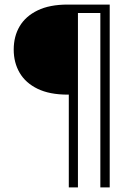

<svg xmlns="http://www.w3.org/2000/svg" viewBox="-20 -720 580 840"><path d="M281 100V-306H276Q197 -306 144.5 -331.5Q92 -357 66 -401.5Q40 -446 40 -503Q40 -561 66 -605Q92 -649 144.5 -674.5Q197 -700 276 -700H460V100H419V-663H321V100Z"/></svg>

Font: DM Sans 10pt ExtraLight
Style: Regular
Weight: 250
Version: Version 4.004;gftools[0.9.30]